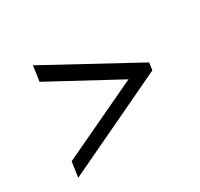

<svg xmlns="http://www.w3.org/2000/svg" viewBox="-93 -655 636 611"><g transform="rotate(-30 225.5 -350.0)"><path d="M35 -159 43 -215 357 -363 353 -338 81 -485 89 -541 414 -364 410 -337Z"/></g></svg>

Font: Pathway Extreme Condensed ExtraLight
Style: Italic
Weight: 250
Width: 3
Italic angle: -8°
Version: Version 1.001;gftools[0.9.26]